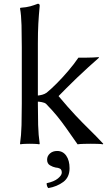

<svg xmlns="http://www.w3.org/2000/svg" viewBox="-20 -760 573 1015"><path d="M95.2 -212.4V-510.7Q95.2 -571.3 93.8 -626.5Q92.3 -681.6 85.9 -715.3L87.9 -718.8Q120.6 -721.2 140.4 -726.8Q160.2 -732.4 180.2 -740.2Q189.9 -740.2 189.9 -729.5Q185.1 -679.7 182.6 -634.5Q180.2 -589.4 180.2 -529.8V-254.9Q190.9 -255.9 203.6 -259.3Q216.3 -262.7 226.6 -270Q248 -287.1 278.8 -317.9Q309.6 -348.6 340.8 -385.3Q372.1 -421.9 394.5 -455.1Q409.2 -455.1 430.2 -455.1Q451.2 -455.1 471.4 -456.1Q491.7 -457 501.5 -458L503.4 -455.1Q478 -432.6 447.3 -405Q416.5 -377.4 386.2 -348.1Q356 -318.8 330.6 -293.5Q305.2 -268.1 289.6 -252Q339.8 -191.9 378.2 -151.1Q416.5 -110.4 451.4 -76.4Q486.3 -42.5 525.9 0L523.9 2.9Q516.1 1 494.9 0.5Q473.6 0 460 0Q446.3 0 424.1 0.5Q401.9 1 390.1 2.9Q354 -48.8 329.6 -83.3Q305.2 -117.7 282 -146.2Q258.8 -174.8 223.6 -210.9Q216.3 -217.3 201.4 -220Q186.5 -222.7 180.2 -222.7V-212.4Q180.2 -152.8 181.6 -99.1Q183.1 -45.4 189.9 0L187.5 2.9Q178.2 1 162.8 0.5Q147.5 0 137.7 0Q128.4 0 112.8 0.5Q97.2 1 87.9 2.9L85.9 0Q92.3 -43.5 93.8 -98.6Q95.2 -153.8 95.2 -212.4ZM282.2 38.1Q312.5 38.1 330.1 63Q347.7 87.9 347.7 129.4Q347.7 177.2 314.5 201.9Q281.2 226.6 235.4 234.4Q226.6 225.6 226.6 208.5Q266.1 200.2 286.4 183.3Q306.6 166.5 306.6 152.8Q306.6 136.7 297.4 131.6Q288.1 126.5 273.4 125.5Q259.8 123 244.4 114Q229 105 229 84Q229 64.9 243.9 51.5Q258.8 38.1 282.2 38.1Z"/></svg>

Font: Kurinto Seri
Style: Regular
Weight: 400
Designer: Kurinto was developed by Clint Goss from a range of fonts that are compatible with the SIL Open Font License Version 1.1
Foundry: Clinton F. Goss
Version: Version 2.196; July 25, 2020